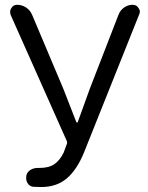

<svg xmlns="http://www.w3.org/2000/svg" viewBox="-20 -752 606 785"><path d="M148.4 12.7Q128.9 12.7 116.2 11.7Q99.6 9.8 91.8 -4.9Q86.9 -13.7 86.9 -24.4Q86.9 -29.3 87.9 -35.2Q91.8 -49.8 105 -57.6Q118.2 -65.4 133.8 -65.4Q137.7 -65.4 141.6 -65.4Q178.7 -65.4 201.2 -80.1Q223.6 -94.7 240.2 -127.9L252.9 -162.1Q255.9 -168.9 252.9 -175.8L23.4 -691.4Q21.5 -698.2 21.5 -704.1Q21.5 -711.9 26.4 -718.8Q34.2 -732.4 49.8 -732.4Q70.3 -732.4 86.9 -721.2Q103.5 -710 111.3 -691.4L238.3 -390.6L292 -252.9Q293 -251 294.9 -251Q296.9 -251 297.9 -252.9L347.7 -390.6L464.8 -692.4Q471.7 -710 487.3 -721.2Q502.9 -732.4 522.5 -732.4Q538.1 -732.4 545.9 -719.7Q551.8 -711.9 551.8 -704.1Q551.8 -698.2 548.8 -692.4L323.2 -127.9Q294.9 -58.6 253.4 -22.9Q211.9 12.7 148.4 12.7Z"/></svg>

Font: Gen Jyuu Gothic P Normal
Style: Regular
Weight: 300
Designer: [Source Han Sans]
Ryoko NISHIZUKA  (kana & ideographs); Paul D. Hunt (Latin, Greek & Cyrillic); Wenlong ZHANG  (bopomofo
Version: Version 1.002.20150607